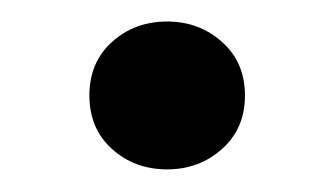

<svg xmlns="http://www.w3.org/2000/svg" viewBox="-20 -530 302 174"><path d="M131.5 -376.5Q102 -376.5 81.5 -395Q61 -413.5 61 -443.5Q61 -473.5 81.5 -492Q102 -510.5 131.5 -510.5Q160.5 -510.5 181.2 -492Q202 -473.5 202 -443.5Q202 -413.5 181.2 -395Q160.5 -376.5 131.5 -376.5Z"/></svg>

Font: Geologica Light
Style: Regular
Weight: 300
Designer: Sindre Bremnes, Frode Helland
Foundry: Monokrom Skriftforlag AS
Version: Version 1.010; ttfautohint (v1.8.4.7-5d5b);gftools[0.9.28]